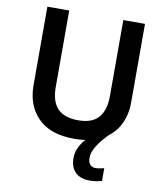

<svg xmlns="http://www.w3.org/2000/svg" viewBox="-100 -795 946 1108"><g transform="rotate(10 373.5 -241.0)"><path d="M478 103Q478 129 490 142Q502 155 520 155Q537 155 550 152Q563 149 572 147V222Q557 226 540.5 229Q524 232 501 232Q446 232 416.5 202.5Q387 173 387 119Q387 86 402 55.5Q417 25 441.5 -0.5Q466 -26 492 -42L574 -55Q524 -5 501 32.5Q478 70 478 103ZM659 -252Q659 -178 627.5 -118.5Q596 -59 532 -24.5Q468 10 370 10Q231 10 159 -62.5Q87 -135 87 -254V-714H215V-267Q215 -180 255 -139.5Q295 -99 374 -99Q457 -99 494.5 -142.5Q532 -186 532 -268V-714H659Z"/></g></svg>

Font: Noto Sans Tangsa SemiBold
Style: Regular
Weight: 600
Version: Version 1.504